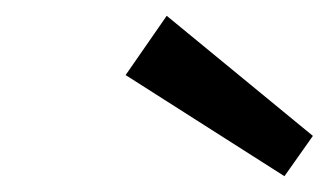

<svg xmlns="http://www.w3.org/2000/svg" viewBox="-20 -837 424 243"><path d="M340 -614 139 -742 191 -817 376 -665Z"/></svg>

Font: Bitter Thin Medium
Style: Italic
Weight: 500
Italic angle: -9°
Version: Version 3.021